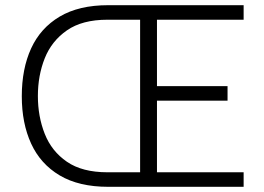

<svg xmlns="http://www.w3.org/2000/svg" viewBox="-20 -720 1019 740"><path d="M397 0Q284 0 210 -44Q136 -88 100 -166.5Q64 -245 64 -349Q64 -455 100 -533.5Q136 -612 210 -656Q284 -700 397 -700H919V-644H585V-388H857V-332H585V-56H919V0ZM394 -56H520V-644H394Q297 -644 238 -603Q179 -562 152.5 -495.5Q126 -429 126 -350Q126 -271 152.5 -204Q179 -137 238 -96.5Q297 -56 394 -56Z"/></svg>

Font: Inclusive Sans Light
Style: Regular
Weight: 300
Designer: Olivia King
Foundry: Olivia King
Version: Version 2.004